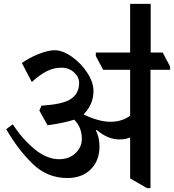

<svg xmlns="http://www.w3.org/2000/svg" viewBox="-20 -928 898 990"><path d="M12 0ZM857 -568H756V42H738L651 -8V-219H650Q627 -209 598 -209Q566 -209 538 -220.5Q510 -232 478 -258L474 -257Q493 -220 493 -173Q493 -99 447.5 -54.5Q402 -10 328 -10Q223 -10 147.5 -84Q72 -158 12 -262L46 -287Q96 -210 159 -158.5Q222 -107 285 -107Q336 -107 369 -138Q402 -169 402 -212Q402 -271 363 -311Q306 -293 225 -282L183 -358L194 -383Q297 -390 338 -413Q388 -442 388 -500Q388 -531 361.5 -555Q335 -579 297 -579Q256 -579 219.5 -560Q183 -541 144 -505L93 -603Q128 -629 178 -649Q228 -669 262 -669Q303 -669 350.5 -635.5Q398 -602 430 -553Q462 -504 462 -458Q462 -390 411 -338Q442 -322 480 -311Q518 -300 550 -300Q607 -300 651 -331V-568H512L474 -639V-657H819L857 -585ZM757 -908V-636H651V-908Z"/></svg>

Font: Martel
Style: Bold
Weight: 700
Designer: Dan Reynolds
Foundry: Dan Reynolds
Version: Version 1.001; ttfautohint (v1.1) -l 5 -r 5 -G 72 -x 0 -D la